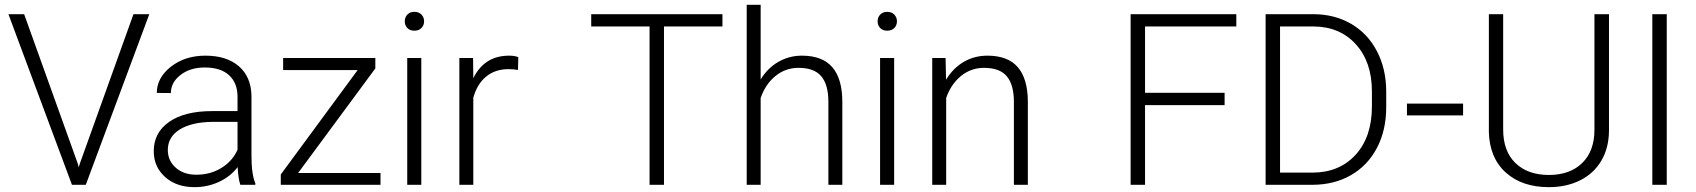

<svg xmlns="http://www.w3.org/2000/svg" viewBox="-20 -770 7068 800"><path d="M304.2 -87.9 308.1 -72.8 312.5 -87.9 536.1 -710.9H602.1L337.4 0H279.8L15.1 -710.9H80.6Z M981.4 0Q972.7 -24.9 970.2 -73.7Q939.5 -33.7 891.8 -12Q844.2 9.8 791 9.8Q714.8 9.8 667.7 -32.7Q620.6 -75.2 620.6 -140.1Q620.6 -217.3 684.8 -262.2Q749 -307.1 863.8 -307.1H969.7V-367.2Q969.7 -423.8 934.8 -456.3Q899.9 -488.8 833 -488.8Q772 -488.8 731.9 -457.5Q691.9 -426.3 691.9 -382.3L633.3 -382.8Q633.3 -445.8 691.9 -491.9Q750.5 -538.1 835.9 -538.1Q924.3 -538.1 975.3 -493.9Q1026.4 -449.7 1027.8 -370.6V-120.6Q1027.8 -43.9 1043.9 -5.9V0ZM797.9 -42Q856.4 -42 902.6 -70.3Q948.7 -98.6 969.7 -146V-262.2H865.2Q777.8 -261.2 728.5 -230.2Q679.2 -199.2 679.2 -145Q679.2 -100.6 712.2 -71.3Q745.1 -42 797.9 -42Z M1222.2 -49.3H1565.4V0H1149.9V-43L1470.2 -478H1159.7V-528.3H1543.9V-484.9Z M1735.4 0H1676.8V-528.3H1735.4ZM1666.5 -681.2Q1666.5 -697.8 1677.2 -709.2Q1688 -720.7 1706.5 -720.7Q1725.1 -720.7 1736.1 -709.2Q1747.1 -697.8 1747.1 -681.2Q1747.1 -664.6 1736.1 -653.3Q1725.1 -642.1 1706.5 -642.1Q1688 -642.1 1677.2 -653.3Q1666.5 -664.6 1666.5 -681.2Z M2138.2 -478.5Q2119.6 -481.9 2098.6 -481.9Q2043.9 -481.9 2006.1 -451.4Q1968.3 -420.9 1952.1 -362.8V0H1894V-528.3H1951.2L1952.1 -444.3Q1998.5 -538.1 2101.1 -538.1Q2125.5 -538.1 2139.6 -531.7Z M2990.2 -659.7H2746.6V0H2686.5V-659.7H2443.4V-710.9H2990.2Z M3149.4 -439Q3178.2 -486.3 3223.1 -512.2Q3268.1 -538.1 3321.3 -538.1Q3406.2 -538.1 3447.8 -490.2Q3489.3 -442.4 3489.7 -346.7V0H3431.6V-347.2Q3431.2 -418 3401.6 -452.6Q3372.1 -487.3 3307.1 -487.3Q3252.9 -487.3 3211.2 -453.4Q3169.4 -419.4 3149.4 -361.8V0H3091.3V-750H3149.4Z M3705.6 0H3647V-528.3H3705.6ZM3636.7 -681.2Q3636.7 -697.8 3647.5 -709.2Q3658.2 -720.7 3676.8 -720.7Q3695.3 -720.7 3706.3 -709.2Q3717.3 -697.8 3717.3 -681.2Q3717.3 -664.6 3706.3 -653.3Q3695.3 -642.1 3676.8 -642.1Q3658.2 -642.1 3647.5 -653.3Q3636.7 -664.6 3636.7 -681.2Z M3919.9 -528.3 3921.9 -438Q3951.7 -486.8 3996.1 -512.5Q4040.5 -538.1 4094.2 -538.1Q4179.2 -538.1 4220.7 -490.2Q4262.2 -442.4 4262.7 -346.7V0H4204.6V-347.2Q4204.1 -418 4174.6 -452.6Q4145 -487.3 4080.1 -487.3Q4025.9 -487.3 3984.1 -453.4Q3942.4 -419.4 3922.4 -361.8V0H3864.3V-528.3Z M5082.5 -332H4751V0H4690.9V-710.9H5131.3V-659.7H4751V-383.3H5082.5Z M5253.4 0V-710.9H5452.1Q5539.6 -710.9 5608.9 -671.1Q5678.2 -631.3 5717 -557.1Q5755.9 -482.9 5755.9 -388.2V-322.8Q5755.9 -227.5 5717.3 -153.8Q5678.7 -80.1 5608.6 -40Q5538.6 0 5447.8 0ZM5313.5 -659.7V-50.8H5448.2Q5560.5 -50.8 5628.4 -125.2Q5696.3 -199.7 5696.3 -326.7V-389.2Q5696.3 -511.7 5629.4 -585.4Q5562.5 -659.2 5453.1 -659.7Z M6076.2 -289.1H5842.3V-338.4H6076.2Z M6684.1 -710.9V-225.6Q6683.6 -153.8 6652.3 -100.6Q6621.1 -47.4 6564.2 -18.8Q6507.3 9.8 6433.6 9.8Q6321.3 9.8 6253.7 -51.5Q6186 -112.8 6183.6 -221.2V-710.9H6243.2V-230Q6243.2 -140.1 6294.4 -90.6Q6345.7 -41 6433.6 -41Q6521.5 -41 6572.5 -90.8Q6623.5 -140.6 6623.5 -229.5V-710.9Z M6924.8 0H6864.7V-710.9H6924.8Z"/></svg>

Font: Vazir Thin FD-UI
Style: Thin-FD-UI
Weight: 100
Designer: Saber Rastikerdar
Foundry: Saber Rastikerdar
Version: Version 30.1.0